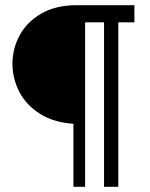

<svg xmlns="http://www.w3.org/2000/svg" viewBox="-20 -720 578 740"><path d="M263 -243Q186 -248 133 -282Q80 -316 54 -367Q28 -418 28 -474Q28 -532 55.5 -583.5Q83 -635 139 -667.5Q195 -700 275 -700H498V-634H436V0H381V-634H308V0H263Z"/></svg>

Font: Cabin Condensed
Style: Regular
Weight: 400
Width: 3
Designer: Pablo Impallari
Foundry: Pablo Impallari. http://www.impallari.com Igino Marini. http://www.ikern.com
Version: Version 2.200